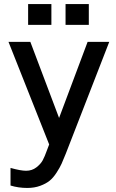

<svg xmlns="http://www.w3.org/2000/svg" viewBox="-20 -715 572 949"><path d="M22 -508H130L272 -132L413 -508H520L305 45Q293 75 284.5 94Q276 113 259.5 138.5Q243 164 225 178.5Q207 193 178.5 203.5Q150 214 115 214Q71 214 32 202V115Q82 129 109 129Q138 129 159.5 112.5Q181 96 191 77.5Q201 59 212 28L223 -1ZM119 -592V-695H234V-592ZM304 -592V-695H419V-592Z"/></svg>

Font: LT Superior Semi-bold
Style: Regular
Weight: 600
Designer: Daniel Lyons
Foundry: LyonsType
Version: Version 1.0